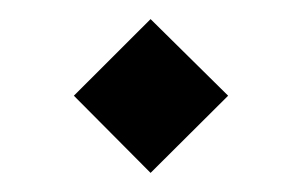

<svg xmlns="http://www.w3.org/2000/svg" viewBox="-20 -173 323 203"><path d="M139.2 -152.8 221.2 -71.8 139.2 9.8 58.1 -71.8Z"/></svg>

Font: Wesal
Style: Regular
Weight: 900
Designer: Ahmed zaza
Foundry: Ahmed zaza
Version: Version 2.01